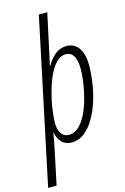

<svg xmlns="http://www.w3.org/2000/svg" viewBox="-189 -825 730 1119"><g transform="rotate(-15 176.0 -265.0)"><path d="M-44 230 165 -760H216L159 -496Q156 -481 153.5 -471Q151 -461 149 -452H151Q174 -493 203.5 -517Q233 -541 272 -541Q320 -541 346 -503.5Q372 -466 372 -393Q371 -346 363 -291.5Q355 -237 338 -184Q321 -131 295 -87Q269 -43 235 -16.5Q201 10 159 10Q122 10 99.5 -12.5Q77 -35 71 -71H68Q65 -51 60.5 -27.5Q56 -4 52 16L7 230ZM155 -37Q187 -37 213 -61Q239 -85 259 -125Q279 -165 292 -212.5Q305 -260 312 -306.5Q319 -353 319 -390Q319 -445 302.5 -470.5Q286 -496 257 -496Q223 -496 197 -468Q171 -440 151.5 -396.5Q132 -353 120 -305Q105 -252 98.5 -202.5Q92 -153 92 -125Q92 -83 108.5 -60Q125 -37 155 -37Z"/></g></svg>

Font: Noto Sans ExtraCondensed Light
Style: Italic
Weight: 300
Width: 2
Italic angle: -12°
Designer: Monotype Design Team
Foundry: Monotype Imaging Inc.
Version: Version 2.013; ttfautohint (v1.8.4.7-5d5b)